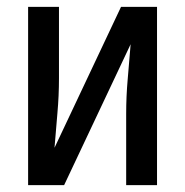

<svg xmlns="http://www.w3.org/2000/svg" viewBox="-20 -540 540 560"><path d="M62 0V-520H152V-312Q152 -261 147.5 -210.5Q143 -160 139 -109L333 -520H438V0H348V-208Q348 -259 352.5 -309.5Q357 -360 361 -411L167 0Z"/></svg>

Font: Iosevka Medium
Style: Regular
Weight: 500
Monospace: yes
Designer: Belleve Invis
Foundry: Belleve Invis
Version: Version 32.5.0; ttfautohint (v1.8.4)